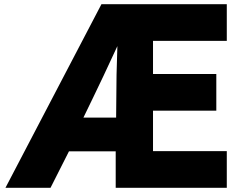

<svg xmlns="http://www.w3.org/2000/svg" viewBox="-20 -832 1162 916"><path d="M532 -110V64H1062V-111H710V-304H1012V-479H710V-637H1062V-812H464L6 64H221L309 -110ZM540 -612 536 -475 534 -271H378L424 -366C446 -411 496 -516 540 -612Z"/></svg>

Font: LINE Seed JP App_OTF ExtraBold
Style: Regular
Weight: 800
Designer: LINE & Fontrix & Fontworks
Version: Version 1.013